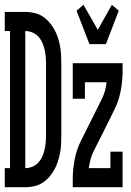

<svg xmlns="http://www.w3.org/2000/svg" viewBox="-28 -785 548 805"><path d="M-8 0V-80H14V-655H-8V-735H78Q96 -735 114.5 -731Q133 -727 148.5 -717.5Q164 -708 177 -693.5Q190 -679 199 -663Q208 -647 214 -629Q220 -611 223.5 -593Q227 -575 228 -556.5Q229 -538 229 -519V-216Q229 -197 228 -178.5Q227 -160 223.5 -142Q220 -124 214 -106Q208 -88 199 -72Q190 -56 177 -41.5Q164 -27 148.5 -17.5Q133 -8 114.5 -4Q96 0 78 0ZM78 -80Q93 -80 107.5 -86Q122 -92 132 -102.5Q142 -113 148.5 -127Q155 -141 158.5 -156Q162 -171 163.5 -186Q165 -201 165 -216V-519Q165 -534 163.5 -549Q162 -564 158.5 -579Q155 -594 148.5 -608Q142 -622 132 -632.5Q122 -643 107.5 -649Q93 -655 78 -655ZM347 -600 293 -740 322 -765 382 -660 441 -765 470 -740 416 -600ZM277 0V-33Q277 -75 285 -116.5Q293 -158 312 -196L399 -370Q407 -386 412 -404Q417 -422 419 -440H328V-371H277V-520H486V-488Q486 -445 478 -403.5Q470 -362 451 -324L408 -237L364 -150Q356 -134 351.5 -116Q347 -98 344 -80H435V-149H486V0Z"/></svg>

Font: Iosevka Curly Slab Medium
Style: Regular
Weight: 500
Monospace: yes
Designer: Belleve Invis
Foundry: Belleve Invis
Version: Version 22.1.2; ttfautohint (v1.8.4)